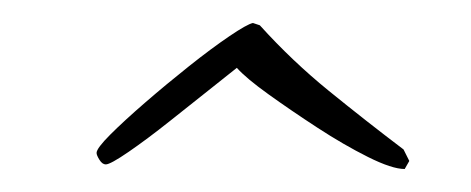

<svg xmlns="http://www.w3.org/2000/svg" viewBox="-20 -471 410 167"><path d="M332 -324Q321 -324 300 -334.5Q279 -345 256 -360Q233 -375 213.5 -389Q194 -403 186 -412Q181 -408 164 -394.5Q147 -381 127.5 -365.5Q108 -350 92 -339Q76 -328 72 -328Q69 -328 66.5 -332Q64 -336 64 -338Q64 -342 76 -354Q88 -366 106.5 -382Q125 -398 144.5 -413.5Q164 -429 179.5 -439.5Q195 -450 200 -451L206 -449Q234 -418 266 -392Q298 -366 331 -341L336 -331Z"/></svg>

Font: Mea Culpa
Style: Regular
Weight: 400
Designer: Robert E. Leuschke
Foundry: Robert E. Leuschke
Version: Version 1.010; ttfautohint (v1.8.3)